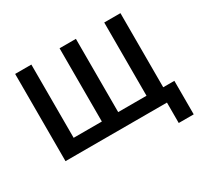

<svg xmlns="http://www.w3.org/2000/svg" viewBox="-173 -942 1417 1344"><g transform="rotate(-30 535.5 -270.0)"><path d="M911 165V0H91V-705H222V-113H450V-705H582V-113H811V-705H942V-106H1032V165Z"/></g></svg>

Font: Nunito Sans 7pt SemiCondensed
Style: Bold
Weight: 700
Width: 4
Designer: Vernon Adams
Foundry: Vernon Adams
Version: Version 3.101;gftools[0.9.27]